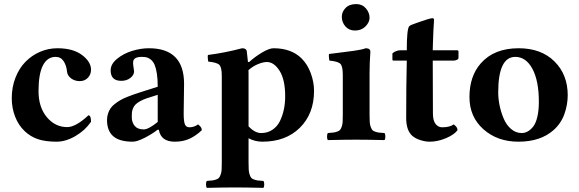

<svg xmlns="http://www.w3.org/2000/svg" viewBox="-20 -678 2812 932"><path d="M421.9 -86.9Q393.1 -44.9 346.2 -17.6Q299.3 9.8 254.9 9.8Q201.2 9.8 164.8 -2.2Q128.4 -14.2 99.1 -42Q69.8 -69.8 53.5 -111.6Q37.1 -153.3 37.1 -201.2Q37.1 -255.4 55.2 -301.3Q73.2 -347.2 103.8 -378.2Q134.3 -409.2 174.3 -426.5Q214.4 -443.8 258.8 -443.8Q334.5 -443.8 378.2 -410.9Q421.9 -377.9 421.9 -339.8Q421.9 -316.4 406.5 -300.3Q391.1 -284.2 367.2 -284.2Q342.8 -284.2 325 -297.6Q307.1 -311 305.2 -331.1Q302.7 -359.4 289.1 -380.6Q275.4 -401.9 250 -401.9Q209.5 -401.9 188.2 -360.1Q167 -318.4 167 -235.8Q167 -157.2 207.5 -109.1Q248 -61 306.2 -61Q347.7 -61 409.2 -118.2Q421.9 -118.2 421.9 -86.9Z M751 -48.3 744.6 -47.9Q717.3 -26.9 681.2 -8.5Q645 9.8 624.5 9.8Q560.1 9.8 529.8 -16.6Q499.5 -43 499.5 -95.2Q499.5 -111.8 504.2 -126.2Q508.8 -140.6 516.4 -151.9Q523.9 -163.1 537.1 -173.3Q550.3 -183.6 563.5 -191.4Q576.7 -199.2 597.2 -207.5Q617.7 -215.8 635.3 -221.7L678.7 -235.8L745.6 -256.8Q745.6 -293.9 741.5 -320.6Q737.3 -347.2 730.7 -362.8Q724.1 -378.4 713.6 -387.5Q703.1 -396.5 692.9 -399.2Q682.6 -401.9 668.5 -401.9Q629.4 -401.9 626.5 -379.4Q625 -369.6 627.9 -353Q630.9 -336.4 630.9 -332Q630.9 -313.5 612.8 -299.6Q594.7 -285.6 568.8 -285.6Q517.1 -285.6 517.1 -336.4Q517.1 -367.2 548.6 -392.8Q580.1 -418.5 622.1 -431.2Q664.1 -443.8 702.6 -443.8Q873.5 -443.8 873.5 -271L871.6 -127Q871.6 -89.4 877.4 -74.7Q883.3 -60.1 899.4 -60.1Q922.4 -60.1 941.4 -74.2Q951.2 -66.4 955.3 -60.5Q959.5 -54.7 959.5 -45.9Q930.2 -18.1 899.2 -4.2Q868.2 9.8 828.6 9.8Q760.7 9.8 751 -48.3ZM745.6 -217.8 693.4 -201.2Q672.9 -194.3 658.7 -186Q644.5 -177.7 637 -169.9Q629.4 -162.1 625.2 -151.1Q621.1 -140.1 620.4 -131.8Q619.6 -123.5 619.6 -109.9Q619.6 -84 633.8 -66.9Q647.9 -49.8 677.7 -49.8Q700.7 -49.8 745.6 -85.9Z M1056.6 -309.1Q1056.6 -351.1 1044.9 -363Q1033.2 -375 991.2 -378.9Q989.7 -383.8 988.8 -395Q987.8 -406.2 989.3 -411.1Q1070.3 -421.4 1155.3 -443.8Q1176.8 -443.8 1178.2 -426.8Q1181.2 -405.3 1183.6 -377H1189.5Q1217.8 -402.8 1252.4 -423.3Q1287.1 -443.8 1307.6 -443.8Q1394.5 -443.8 1444.3 -394Q1472.7 -365.7 1488.5 -322.8Q1504.4 -279.8 1504.4 -236.8Q1504.4 -126 1435.8 -58.1Q1367.2 9.8 1253.4 9.8Q1218.3 9.8 1186.5 -6.8V109.9Q1186.5 131.3 1187.3 145Q1188 158.7 1191.7 169.2Q1195.3 179.7 1199.2 184.8Q1203.1 189.9 1212.9 193.4Q1222.7 196.8 1231.4 198Q1240.2 199.2 1258.3 200.2Q1262.7 204.6 1262.7 217Q1262.7 229.5 1258.3 233.9Q1172.4 231.9 1121.6 231.9Q1068.4 231.9 984.4 233.9Q980 229.5 980 217Q980 204.6 984.4 200.2Q1002.4 198.7 1011.2 197.8Q1020 196.8 1030 193.1Q1040 189.5 1043.7 184.3Q1047.4 179.2 1051.3 168.9Q1055.2 158.7 1055.9 145Q1056.6 131.3 1056.6 109.9ZM1186.5 -64.9Q1216.8 -32.2 1247.6 -32.2Q1278.8 -32.2 1302.2 -47.9Q1325.7 -63.5 1338.6 -89.8Q1351.6 -116.2 1357.9 -146.5Q1364.3 -176.8 1364.3 -210Q1364.3 -291.5 1337.2 -334.2Q1310.1 -377 1275.4 -377Q1256.8 -377 1231.7 -366.5Q1206.5 -356 1186 -337.4Q1186 -335 1186.3 -329.6Q1186.5 -324.2 1186.5 -321.3Z M1773.9 -122.1Q1773.9 -100.6 1774.7 -86.9Q1775.4 -73.2 1779.3 -62.7Q1783.2 -52.2 1786.9 -47.4Q1790.5 -42.5 1800.5 -39.1Q1810.5 -35.6 1819.3 -34.4Q1828.1 -33.2 1846.2 -32.2Q1850.6 -27.8 1850.6 -15.1Q1850.6 -2.4 1846.2 2Q1760.3 0 1709 0Q1655.8 0 1571.8 2Q1567.4 -2.4 1567.4 -15.1Q1567.4 -27.8 1571.8 -32.2Q1590.3 -33.7 1598.6 -34.7Q1606.9 -35.6 1617.2 -39.3Q1627.4 -43 1631.1 -47.9Q1634.8 -52.7 1638.7 -63Q1642.6 -73.2 1643.3 -86.9Q1644 -100.6 1644 -122.1V-314Q1644 -356 1632.6 -367.9Q1621.1 -379.9 1579.1 -383.8Q1577.6 -388.7 1576.7 -399.9Q1575.7 -411.1 1577.1 -416Q1590.8 -418 1618.4 -421.1Q1646 -424.3 1662.1 -426.8L1699.2 -431.6Q1719.2 -434.6 1732.9 -437.5Q1746.6 -440.4 1754.9 -443.8Q1777.8 -443.8 1777.8 -426.8Q1773.9 -371.1 1773.9 -321.3ZM1639.2 -596.2Q1639.2 -620.6 1657.5 -639.4Q1675.8 -658.2 1709 -658.2Q1738.3 -658.2 1756.1 -637.5Q1773.9 -616.7 1773.9 -591.8Q1773.9 -569.8 1754.2 -549.8Q1734.4 -529.8 1703.1 -529.8Q1674.3 -529.8 1656.7 -549.8Q1639.2 -569.8 1639.2 -596.2Z M1926.8 -434.1H1954.6Q1954.6 -534.7 1965.8 -549.8Q1968.8 -553.7 1977.8 -557.6Q1986.8 -561.5 1999.8 -565.7Q2012.7 -569.8 2018.6 -572.3Q2030.8 -577.1 2052.2 -583.5Q2073.7 -589.8 2079.1 -589.8Q2086.9 -589.8 2086.9 -581.1Q2083.5 -534.2 2081.5 -467.8L2080.6 -434.1H2197.8Q2205.6 -434.1 2205.6 -428.2V-397Q2205.6 -391.1 2197.8 -387.5Q2189.9 -383.8 2181.6 -383.8H2080.6Q2080.6 -327.6 2081.1 -236.6Q2081.5 -145.5 2081.5 -127Q2081.5 -92.3 2094.5 -76.2Q2107.4 -60.1 2126 -60.1Q2163.6 -60.1 2182.6 -74.2Q2192.4 -66.4 2196.5 -60.5Q2200.7 -54.7 2200.7 -45.9Q2185.1 -24.4 2145 -7.3Q2105 9.8 2064.9 9.8Q2045.4 9.8 2021.5 2.4Q1997.6 -4.9 1981.9 -18.1Q1951.7 -44.4 1951.7 -105Q1951.7 -263.2 1954.6 -383.8H1889.6Q1884.8 -383.8 1884.8 -390.1V-418.9Q1901.9 -434.1 1926.8 -434.1Z M2481.4 -401.9Q2398.4 -401.9 2398.4 -229Q2398.4 -199.2 2405 -166.7Q2411.6 -134.3 2424.6 -103.3Q2437.5 -72.3 2460.4 -52.2Q2483.4 -32.2 2512.7 -32.2Q2527.3 -32.2 2541 -39.6Q2554.7 -46.9 2567.6 -62.7Q2580.6 -78.6 2588.1 -109.9Q2595.7 -141.1 2595.7 -184.1Q2595.7 -285.6 2564.5 -343.8Q2533.2 -401.9 2481.4 -401.9ZM2258.8 -207Q2258.8 -307.6 2313.5 -370.1Q2377.9 -443.8 2497.6 -443.8Q2606.9 -443.8 2671.4 -379.9Q2735.8 -315.9 2735.8 -215.8Q2735.8 -169.4 2719.5 -124Q2703.1 -78.6 2667.5 -46.9Q2604 9.8 2496.6 9.8Q2394.5 9.8 2326.7 -50.5Q2258.8 -110.8 2258.8 -207Z"/></svg>

Font: Linux Libertine G
Style: Bold
Weight: 700
Designer: Philipp H. Poll
Foundry: Philipp H. Poll
Version: Version 5.0.3